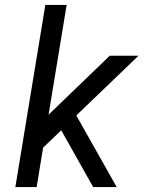

<svg xmlns="http://www.w3.org/2000/svg" viewBox="-20 -755 616 775"><path d="M42 0H128L154 -159L227 -229L248 -192L356 0H451L288 -289L539 -530H423L176 -292L249 -735H163Z"/></svg>

Font: Iosevka Sparkle Oblique
Style: Regular
Weight: 400
Italic angle: -9°
Designer: Belleve Invis
Foundry: Belleve Invis
Version: Version 4.5.0; ttfautohint (v1.8.3)